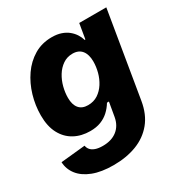

<svg xmlns="http://www.w3.org/2000/svg" viewBox="-175 -682 984 1031"><g transform="rotate(-30 316.5 -166.0)"><path d="M234.9 214.8Q159.7 214.8 107.9 194.8Q56.2 174.8 28.8 139.9Q1.5 105 -0.5 61L150.9 45.9Q153.3 61 163.1 72.3Q172.9 83.5 190.9 89.8Q209 96.2 236.3 96.2Q290.5 96.2 324.7 69.3Q358.9 42.5 367.7 -6.8L382.8 -94.2L370.6 -93.8Q355 -67.9 333.5 -48.1Q312 -28.3 283.7 -17.3Q255.4 -6.3 217.8 -6.3Q163.1 -6.3 120.4 -29.5Q77.6 -52.7 53.2 -98.4Q28.8 -144 28.8 -211.9Q28.8 -273.4 46.4 -333Q64 -392.6 97.4 -440.9Q130.9 -489.3 179.2 -518.1Q227.5 -546.9 289.1 -546.9Q321.8 -546.9 346.7 -538.3Q371.6 -529.8 389.4 -515.1Q407.2 -500.5 418.7 -482.4Q430.2 -464.4 435.5 -445.3L439.9 -445.8L455.6 -539.1H623.5L535.6 -10.3Q522.9 66.9 481.9 116.7Q440.9 166.5 377.7 190.7Q314.5 214.8 234.9 214.8ZM276.9 -132.8Q312 -132.8 338.4 -150.1Q364.7 -167.5 382.6 -195.6Q400.4 -223.6 409.2 -256.8Q418 -290 418 -322.3Q418 -366.2 398.4 -390.4Q378.9 -414.6 341.3 -414.6Q307.6 -414.6 281.5 -396.7Q255.4 -378.9 237.5 -350.1Q219.7 -321.3 210.9 -287.4Q202.1 -253.4 202.1 -220.7Q202.1 -178.7 220.9 -155.8Q239.7 -132.8 276.9 -132.8Z"/></g></svg>

Font: Inter 18pt ExtraBold
Style: Italic
Weight: 800
Italic angle: -9.3988°
Designer: Rasmus Andersson
Foundry: rsms
Version: Version 4.001;git-66647c0bb